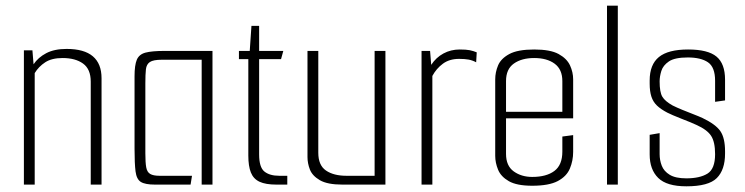

<svg xmlns="http://www.w3.org/2000/svg" viewBox="-20 -649 2618 675"><path d="M64 -472H94L98 -423Q114 -447 142.5 -462Q171 -477 214 -477Q276 -477 306.5 -451Q337 -425 337 -374V0H299V-362Q299 -406 272 -425.5Q245 -445 200 -445Q162 -445 139 -430Q116 -415 102 -392V0H64Z M525 0Q490 0 475 -9.5Q460 -19 456.5 -46.5Q453 -74 453 -126V-381Q453 -420 461 -439Q469 -458 491.5 -464Q514 -470 559 -470H727V0H689V-439H549Q519 -439 507 -431Q495 -423 493 -405.5Q491 -388 491 -356V-110Q491 -78 494 -61Q497 -44 508 -37.5Q519 -31 541 -31H655L650 0Z M952 0Q914 0 892.5 -10Q871 -20 862 -42.5Q853 -65 853 -102V-441H820V-470H858L864 -558H891V-470H976L968 -441H891V-106Q891 -61 909.5 -46Q928 -31 962 -31H990V0Z M1184 0Q1131 0 1104.5 -15.5Q1078 -31 1069.5 -53Q1061 -75 1061 -97V-470H1099V-112Q1099 -68 1126 -49.5Q1153 -31 1198 -31H1297V-470H1335V0Z M1462 0V-470H1492L1496 -421Q1513 -447 1539 -461Q1565 -475 1596 -475Q1619 -475 1631.5 -472.5Q1644 -470 1656 -465L1654 -430Q1641 -437 1627.5 -439.5Q1614 -442 1594 -442Q1560 -442 1537 -425Q1514 -408 1500 -382V0Z M1851 4Q1797 4 1769 -12Q1741 -28 1731 -52.5Q1721 -77 1721 -101V-370Q1721 -395 1731 -419Q1741 -443 1770.5 -459Q1800 -475 1858 -475Q1915 -475 1944 -459Q1973 -443 1984 -419Q1995 -395 1995 -370V-252L1957 -250V-364Q1957 -405 1930 -425Q1903 -445 1858 -445Q1814 -445 1786.5 -425.5Q1759 -406 1759 -364V-108Q1759 -66 1786 -46.5Q1813 -27 1851 -27Q1901 -27 1929 -48Q1957 -69 1957 -116V-169L1995 -174V-115Q1995 -84 1983.5 -56.5Q1972 -29 1941 -12.5Q1910 4 1851 4ZM1729 -233V-256H1995V-233Z M2114 -629H2152V0H2114Z M2393 6Q2324 6 2294 -23.5Q2264 -53 2264 -106V-175L2299 -181V-107Q2299 -86 2306.5 -66.5Q2314 -47 2334.5 -34.5Q2355 -22 2393 -22Q2440 -22 2467 -38.5Q2494 -55 2494 -107Q2494 -150 2480 -171.5Q2466 -193 2428 -210Q2422 -213 2407.5 -219Q2393 -225 2376 -231.5Q2359 -238 2345.5 -244Q2332 -250 2326 -253Q2303 -265 2289.5 -278Q2276 -291 2270 -309.5Q2264 -328 2264 -355V-366Q2264 -422 2296.5 -448.5Q2329 -475 2399 -475Q2469 -475 2499 -450Q2529 -425 2529 -369V-296L2494 -291V-365Q2494 -413 2469 -430Q2444 -447 2398 -447Q2352 -447 2331.5 -433Q2311 -419 2305 -399.5Q2299 -380 2299 -363Q2299 -325 2308.5 -309Q2318 -293 2345 -278Q2359 -271 2378.5 -263Q2398 -255 2417.5 -247.5Q2437 -240 2450 -234Q2496 -212 2512.5 -188Q2529 -164 2529 -117V-109Q2529 -52 2500 -23Q2471 6 2393 6Z"/></svg>

Font: Smooch Sans Thin Light
Style: Regular
Weight: 300
Version: Version 1.010